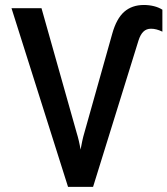

<svg xmlns="http://www.w3.org/2000/svg" viewBox="-20 -732 656 752"><path d="M246.5 0 25 -700H142.5L280.5 -211Q284.5 -198.5 288.8 -180.2Q293 -162 295.5 -146Q298.5 -162 302.2 -179.8Q306 -197.5 310 -210.5L419.5 -599.5Q436 -659 466.5 -685.8Q497 -712.5 543.5 -712.5Q564 -712.5 583 -707.8Q602 -703 616 -694V-608Q592.5 -619.5 571.5 -619.5Q553.5 -619.5 541.8 -608.2Q530 -597 522.5 -573.5L344.5 0Z"/></svg>

Font: Overpass Mono SemiBold
Style: Regular
Weight: 600
Monospace: yes
Designer: Delve Withrington, Dave Bailey
Foundry: Delve Fonts LLC
Version: Version 4.000